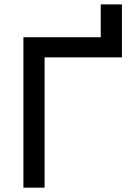

<svg xmlns="http://www.w3.org/2000/svg" viewBox="-20 -865 626 885"><path d="M87.9 0V-693.4H185.5V0ZM87.9 -600.6V-693.4H542V-600.6ZM444.3 -620.1V-844.7H542V-620.1Z"/></svg>

Font: Cascadia Mono
Style: Regular
Weight: 400
Monospace: yes
Designer: Aaron Bell
Foundry: Saja Typeworks
Version: Version 2102.003